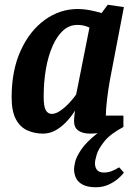

<svg xmlns="http://www.w3.org/2000/svg" viewBox="-20 -553 583 809"><path d="M384 236Q349 236 328.5 225Q308 214 300 196.5Q292 179 292 160Q292 151 296.5 130Q301 109 322 77.5Q343 46 391 8Q383 9 375 9.5Q367 10 359 10Q329 10 310.5 -2.5Q292 -15 292 -43Q292 -47 292.5 -54.5Q293 -62 294 -71Q295 -80 296 -87Q278 -58 256 -36Q234 -14 210.5 -2Q187 10 161 10Q126 10 95.5 -3.5Q65 -17 47 -50.5Q29 -84 29 -143Q29 -256 67 -339.5Q105 -423 168.5 -469Q232 -515 307 -515Q336 -515 366 -508.5Q396 -502 408 -498L434 -533L502 -523L443 -215Q436 -176 431 -134Q426 -92 426 -66H500V-18Q445 11 419.5 43Q394 75 387 100Q380 125 380 133Q380 174 418 174Q435 174 450.5 168Q466 162 482 152L502 174Q493 187 475.5 201.5Q458 216 435 226Q412 236 384 236ZM198 -73Q215 -73 235 -87Q255 -101 273 -120.5Q291 -140 301 -155L357 -437Q343 -443 331.5 -445.5Q320 -448 306 -448Q272 -448 246 -424.5Q220 -401 201.5 -359Q183 -317 173.5 -262.5Q164 -208 164 -145Q164 -104 173 -88.5Q182 -73 198 -73Z"/></svg>

Font: Manuale
Style: Italic
Weight: 400
Italic angle: -11°
Designer: Eduardo Tunni / Pablo Cosgaya
Foundry: Eduardo Tunni / Pablo Cosgaya
Version: Version 1.002